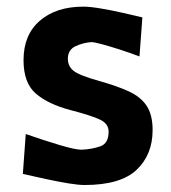

<svg xmlns="http://www.w3.org/2000/svg" viewBox="-20 -530 502 563"><path d="M228 12.5Q209.5 12.5 179.5 7.5Q149.5 2.5 114.8 -5Q80 -12.5 47 -20L55.5 -137Q108.5 -118.5 154.5 -104.8Q200.5 -91 219 -91Q251 -92.5 274.8 -101.2Q298.5 -110 298.5 -144Q298.5 -167 273.8 -179Q249 -191 185.5 -207.5Q121.5 -224.5 85.2 -255.5Q49 -286.5 49 -353.5Q49 -428 96.8 -469.2Q144.5 -510.5 224.5 -510.5Q244 -510.5 275.2 -505.2Q306.5 -500 339.5 -492.5Q372.5 -485 397.5 -479L389 -364.5Q358.5 -376 328.8 -385.5Q299 -395 277.2 -400.8Q255.5 -406.5 248.5 -406.5Q224 -405 201.5 -394.5Q179 -384 179 -357.5Q179 -335.5 196.2 -322Q213.5 -308.5 271 -292.5Q323 -278 357.8 -262Q392.5 -246 410 -219.8Q427.5 -193.5 427.5 -148.5Q427.5 -76.5 380.5 -32Q333.5 12.5 228 12.5Z"/></svg>

Font: Commissioner Loud SemiBold
Style: Regular
Weight: 600
Designer: Kostas Bartsokas
Foundry: Kostas Bartsokas
Version: Version 1.000; ttfautohint (v1.8.3)